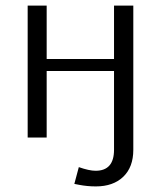

<svg xmlns="http://www.w3.org/2000/svg" viewBox="-20 -492 579 687"><path d="M79 0V-472H147V-281H388V-472H457V44Q457 106 421 140.5Q385 175 323 175Q307 175 292 173.5Q277 172 264 169.5Q251 167 246 166L262 106Q299 119 322 119Q388 119 388 44V-238H147V0Z"/></svg>

Font: Coval
Style: ExtraLight
Weight: 250
Foundry: Context Ltd
Version: Version 001.000